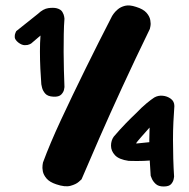

<svg xmlns="http://www.w3.org/2000/svg" viewBox="-20 -679 686 697"><path d="M184 -10Q160 -18 149 -31Q138 -44 135.5 -57Q133 -70 134.5 -79.5Q136 -89 136 -89Q161 -157 201.5 -244Q242 -331 290 -428.5Q338 -526 387 -621Q387 -621 392 -628.5Q397 -636 407.5 -645Q418 -654 434 -658Q450 -662 474 -654Q500 -646 511.5 -633Q523 -620 525.5 -606.5Q528 -593 526 -583.5Q524 -574 524 -574Q470 -463 424 -363Q378 -263 341 -178.5Q304 -94 276 -28Q276 -28 266 -19Q256 -10 236 -4.5Q216 1 184 -10ZM174 -328Q153 -329 144 -339.5Q135 -350 132.5 -361.5Q130 -373 130 -373Q128 -398 126.5 -429.5Q125 -461 125 -492.5Q125 -524 127 -550L93 -521Q93 -521 87 -518Q81 -515 70 -515Q59 -515 46 -525Q34 -535 33.5 -544Q33 -553 36 -559.5Q39 -566 39 -566L118 -629Q137 -647 155.5 -649.5Q174 -652 186 -649Q201 -645 206.5 -635.5Q212 -626 213 -618.5Q214 -611 214 -611Q212 -586 211.5 -555Q211 -524 211 -490.5Q211 -457 212 -424.5Q213 -392 214 -363Q214 -363 212.5 -354Q211 -345 202.5 -336Q194 -327 174 -328ZM574 -2Q555 -2 545 -11.5Q535 -21 531 -31Q527 -41 527 -41Q525 -68 524 -89.5Q523 -111 522.5 -131Q522 -151 522 -171Q522 -191 523 -216L492 -181Q488 -176 480.5 -167.5Q473 -159 475 -158L543 -165L554 -99Q526 -96 502.5 -95Q479 -94 447 -95Q412 -100 397.5 -115.5Q383 -131 383 -150Q383 -169 393 -183Q417 -211 437 -231.5Q457 -252 474 -268Q494 -289 511.5 -303.5Q529 -318 540 -325Q554 -333 570.5 -331.5Q587 -330 600 -320.5Q613 -311 613 -294Q611 -268 609.5 -236.5Q608 -205 608 -171Q608 -137 609 -103Q610 -69 612 -38Q612 -38 610.5 -29Q609 -20 601.5 -11Q594 -2 574 -2Z"/></svg>

Font: Sour Gummy Black ExtraBold
Style: Regular
Weight: 800
Version: Version 1.000